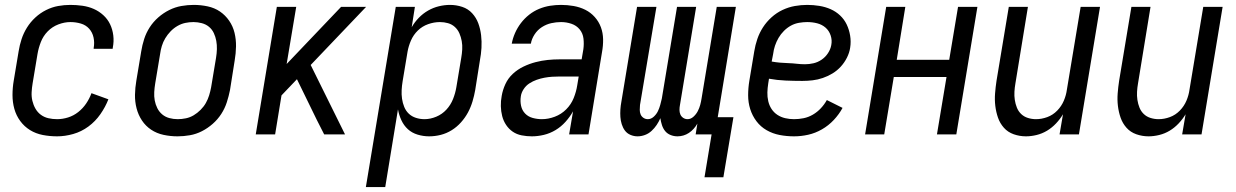

<svg xmlns="http://www.w3.org/2000/svg" viewBox="-20 -548 5040 783"><path d="M213 8Q183 8 154.5 2.5Q126 -3 102.5 -17.5Q79 -32 62.5 -54.5Q46 -77 38.5 -104Q31 -131 31 -160.5Q31 -190 36 -219L56 -339Q60 -364 68 -388.5Q76 -413 90 -435.5Q104 -458 124 -476.5Q144 -495 168 -507Q192 -519 217 -523.5Q242 -528 267 -528Q292 -528 316.5 -524.5Q341 -521 362.5 -511.5Q384 -502 401.5 -486Q419 -470 429 -449Q439 -428 442 -403.5Q445 -379 440 -354Q440 -353 440 -351.5Q440 -350 439 -349H362Q362 -350 362 -350.5Q362 -351 362 -352Q366 -374 361.5 -395Q357 -416 343.5 -431Q330 -446 309.5 -452Q289 -458 267 -458Q243 -458 218 -448.5Q193 -439 174.5 -420Q156 -401 146.5 -376.5Q137 -352 133 -328L113 -208Q110 -190 109 -172Q108 -154 112 -137Q116 -120 124.5 -105Q133 -90 146.5 -80Q160 -70 177 -66Q194 -62 213 -62Q235 -62 257.5 -69Q280 -76 299 -91Q318 -106 331.5 -126Q345 -146 353 -168L422 -143Q410 -112 389.5 -82.5Q369 -53 340.5 -32Q312 -11 278.5 -1.5Q245 8 213 8Z M704 8Q675 8 647 2Q619 -4 596.5 -19Q574 -34 559 -56.5Q544 -79 537 -106Q530 -133 530.5 -161.5Q531 -190 536 -219L556 -339Q560 -364 568 -389Q576 -414 590.5 -436.5Q605 -459 625.5 -477Q646 -495 670 -507Q694 -519 719.5 -523.5Q745 -528 770 -528Q799 -528 827 -522Q855 -516 877 -501Q899 -486 914.5 -463.5Q930 -441 936.5 -414Q943 -387 942.5 -358.5Q942 -330 937 -301L918 -181Q913 -156 905 -131Q897 -106 882.5 -83.5Q868 -61 847.5 -43Q827 -25 803.5 -13Q780 -1 754.5 3.5Q729 8 704 8ZM705 -62Q721 -62 738 -65.5Q755 -69 770 -78Q785 -87 798 -100Q811 -113 819.5 -128Q828 -143 833 -159.5Q838 -176 841 -192L861 -312Q864 -330 864.5 -347.5Q865 -365 862 -381.5Q859 -398 852 -413Q845 -428 832.5 -438.5Q820 -449 803 -453.5Q786 -458 769 -458Q752 -458 735.5 -454.5Q719 -451 703.5 -442Q688 -433 675.5 -420Q663 -407 654 -392Q645 -377 640 -360.5Q635 -344 633 -328L613 -208Q610 -190 609 -172.5Q608 -155 611 -138.5Q614 -122 621.5 -107Q629 -92 641.5 -81.5Q654 -71 670.5 -66.5Q687 -62 705 -62Z M1023 0 1109 -520H1188L1149 -287L1371 -520H1473L1247 -283L1387 0H1302L1272 -59L1191 -225L1128 -159L1102 0Z M1472 215 1594 -520H1672L1659 -437Q1671 -458 1688 -475.5Q1705 -493 1726 -505Q1747 -517 1770 -522.5Q1793 -528 1815 -528Q1841 -528 1865 -520Q1889 -512 1905.5 -494Q1922 -476 1930.5 -453Q1939 -430 1942 -404.5Q1945 -379 1943.5 -353Q1942 -327 1937 -301L1918 -181Q1914 -158 1907 -134.5Q1900 -111 1888.5 -89.5Q1877 -68 1860 -49Q1843 -30 1822 -17Q1801 -4 1777.5 2Q1754 8 1730 8Q1706 8 1683 1Q1660 -6 1643.5 -21Q1627 -36 1617 -57.5Q1607 -79 1603 -102L1551 215ZM1711 -62Q1735 -62 1759 -72Q1783 -82 1800.5 -101Q1818 -120 1827.5 -144Q1837 -168 1841 -192L1861 -312Q1864 -329 1865 -346.5Q1866 -364 1863 -380.5Q1860 -397 1853.5 -412Q1847 -427 1835 -438Q1823 -449 1807 -453.5Q1791 -458 1774 -458Q1750 -458 1726 -449.5Q1702 -441 1684 -423.5Q1666 -406 1656 -383Q1646 -360 1642 -337L1622 -217Q1619 -199 1618 -181Q1617 -163 1619.5 -145.5Q1622 -128 1628.5 -112Q1635 -96 1647 -84.5Q1659 -73 1676 -67.5Q1693 -62 1711 -62Z M2149 8Q2128 8 2107.5 4Q2087 0 2071 -11Q2055 -22 2044 -38.5Q2033 -55 2028 -74.5Q2023 -94 2022.5 -115Q2022 -136 2026 -157Q2030 -181 2041 -205Q2052 -229 2071.5 -247Q2091 -265 2115 -276.5Q2139 -288 2164 -294.5Q2189 -301 2213.5 -303.5Q2238 -306 2263 -306H2352L2359 -347Q2362 -369 2359.5 -390.5Q2357 -412 2344 -428Q2331 -444 2310.5 -451Q2290 -458 2268 -458Q2248 -458 2228 -453.5Q2208 -449 2190 -437.5Q2172 -426 2160 -407.5Q2148 -389 2145 -370H2067Q2071 -392 2080.5 -413.5Q2090 -435 2104.5 -454Q2119 -473 2138 -488Q2157 -503 2179 -512Q2201 -521 2223.5 -524.5Q2246 -528 2268 -528Q2294 -528 2319.5 -523.5Q2345 -519 2367 -508Q2389 -497 2405.5 -478.5Q2422 -460 2430.5 -437Q2439 -414 2439.5 -388Q2440 -362 2435 -335L2380 0H2301L2317 -94Q2304 -71 2286 -51Q2268 -31 2245.5 -17.5Q2223 -4 2198 2Q2173 8 2149 8ZM2190 -62Q2216 -62 2242.5 -72Q2269 -82 2289 -102Q2309 -122 2319.5 -148Q2330 -174 2334 -200L2340 -236H2263Q2247 -236 2231.5 -235Q2216 -234 2200 -231Q2184 -228 2168.5 -222.5Q2153 -217 2139 -208Q2125 -199 2115.5 -184.5Q2106 -170 2104 -155Q2101 -135 2105 -116.5Q2109 -98 2121.5 -85Q2134 -72 2152.5 -67Q2171 -62 2190 -62Z M2853 175 2882 0H2817L2824 -44Q2818 -33 2809 -23Q2800 -13 2789.5 -6Q2779 1 2767 4.5Q2755 8 2743 8Q2743 8 2743 8Q2743 8 2743 8Q2728 8 2714.5 2.5Q2701 -3 2692.5 -13.5Q2684 -24 2679.5 -38Q2675 -52 2673 -66Q2667 -52 2658 -38.5Q2649 -25 2637 -14Q2625 -3 2610 2.5Q2595 8 2580 8Q2580 8 2580 8Q2580 8 2580 8Q2565 8 2551 2Q2537 -4 2528.5 -15.5Q2520 -27 2515.5 -41.5Q2511 -56 2510 -71Q2509 -86 2510 -101.5Q2511 -117 2514 -133L2578 -520H2657L2590 -120Q2589 -110 2589 -100Q2589 -90 2592.5 -81.5Q2596 -73 2604 -67.5Q2612 -62 2622 -62Q2635 -62 2646 -72Q2657 -82 2663 -94.5Q2669 -107 2672.5 -120Q2676 -133 2679 -146L2741 -520H2819L2753 -120Q2751 -110 2751 -100Q2751 -90 2754.5 -81.5Q2758 -73 2766 -67.5Q2774 -62 2784 -62Q2797 -62 2808 -72Q2819 -82 2825.5 -94.5Q2832 -107 2835.5 -120Q2839 -133 2841 -146L2903 -520H2981L2907 -70H2971L2930 175Z M3218 8Q3188 8 3159.5 2.5Q3131 -3 3106.5 -17Q3082 -31 3065 -53.5Q3048 -76 3039.5 -103Q3031 -130 3031 -159.5Q3031 -189 3036 -219L3056 -339Q3060 -364 3068.5 -389Q3077 -414 3091.5 -436.5Q3106 -459 3126.5 -477.5Q3147 -496 3171.5 -507.5Q3196 -519 3221.5 -523.5Q3247 -528 3272 -528Q3297 -528 3321.5 -524Q3346 -520 3367.5 -510.5Q3389 -501 3406 -485Q3423 -469 3433 -448Q3443 -427 3447 -402.5Q3451 -378 3447 -353Q3444 -333 3434 -313Q3424 -293 3409 -276.5Q3394 -260 3375 -248.5Q3356 -237 3335.5 -230Q3315 -223 3294 -220.5Q3273 -218 3252 -218Q3218 -218 3183.5 -219.5Q3149 -221 3116 -227L3113 -208Q3110 -189 3109.5 -171Q3109 -153 3113 -135.5Q3117 -118 3126.5 -103.5Q3136 -89 3150.5 -79.5Q3165 -70 3182.5 -66Q3200 -62 3218 -62Q3238 -62 3257.5 -66Q3277 -70 3295 -80.5Q3313 -91 3327.5 -106.5Q3342 -122 3352 -140L3416 -108Q3402 -82 3380.5 -59Q3359 -36 3332 -20.5Q3305 -5 3276 1.5Q3247 8 3218 8ZM3263 -286Q3280 -286 3297.5 -290Q3315 -294 3330.5 -304.5Q3346 -315 3356.5 -331Q3367 -347 3370 -364Q3374 -384 3367.5 -403.5Q3361 -423 3346.5 -435.5Q3332 -448 3312.5 -453Q3293 -458 3272 -458Q3256 -458 3238.5 -455Q3221 -452 3205.5 -443.5Q3190 -435 3177 -422Q3164 -409 3155 -393.5Q3146 -378 3140.5 -361.5Q3135 -345 3133 -328L3127 -297Q3144 -294 3161 -292.5Q3178 -291 3195 -290.5Q3212 -290 3229 -288Q3246 -286 3263 -286Z M3508 0 3594 -520H3672L3637 -304H3851L3887 -520H3966L3880 0H3801L3840 -234H3625L3586 0Z M4164 8Q4138 8 4114 -0.5Q4090 -9 4074 -27Q4058 -45 4050 -68Q4042 -91 4039 -116Q4036 -141 4038 -167Q4040 -193 4044 -219L4094 -520H4172L4121 -208Q4118 -191 4117 -174Q4116 -157 4118.5 -140.5Q4121 -124 4127 -109Q4133 -94 4144.5 -83Q4156 -72 4172 -67Q4188 -62 4205 -62Q4228 -62 4251 -70.5Q4274 -79 4291.5 -97Q4309 -115 4318.5 -137.5Q4328 -160 4331 -183L4387 -520H4466L4380 0H4301L4315 -82Q4303 -62 4286.5 -44.5Q4270 -27 4250 -15Q4230 -3 4207.5 2.5Q4185 8 4164 8Z M4664 8Q4638 8 4614 -0.5Q4590 -9 4574 -27Q4558 -45 4550 -68Q4542 -91 4539 -116Q4536 -141 4538 -167Q4540 -193 4544 -219L4594 -520H4672L4621 -208Q4618 -191 4617 -174Q4616 -157 4618.5 -140.5Q4621 -124 4627 -109Q4633 -94 4644.5 -83Q4656 -72 4672 -67Q4688 -62 4705 -62Q4728 -62 4751 -70.5Q4774 -79 4791.5 -97Q4809 -115 4818.5 -137.5Q4828 -160 4831 -183L4887 -520H4966L4880 0H4801L4815 -82Q4803 -62 4786.5 -44.5Q4770 -27 4750 -15Q4730 -3 4707.5 2.5Q4685 8 4664 8Z"/></svg>

Font: Iosevka SS04
Style: Italic
Weight: 400
Italic angle: -9°
Monospace: yes
Designer: Belleve Invis
Foundry: Belleve Invis
Version: Version 19.0.0; ttfautohint (v1.8.4)